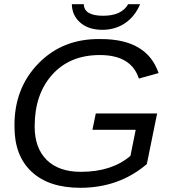

<svg xmlns="http://www.w3.org/2000/svg" viewBox="-20 -884 818 914"><path d="M362 10Q213 10 131 -66Q49 -142 49 -280Q46 -462 163 -582Q280 -702 461 -698Q680 -698 735 -536L641 -510Q605 -622 455 -622Q313 -622 229 -529Q145 -436 145 -282Q145 -179 202.5 -122.5Q260 -66 365 -66Q512 -66 601 -142L626 -266H420L436 -344H728L679 -103Q547 10 362 10ZM467 -742Q402 -742 362.5 -776Q323 -810 322 -864H379Q380 -809 471 -809Q559 -809 590 -864H647Q622 -805 575 -773.5Q528 -742 467 -742Z"/></svg>

Font: Libra Sans
Style: Italic
Weight: 400
Italic angle: -12°
Foundry: Context Ltd
Version: Version 1.002